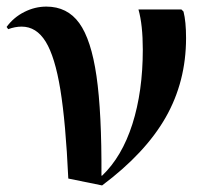

<svg xmlns="http://www.w3.org/2000/svg" viewBox="-23 -545 638 585"><path d="M288.1 20 185.1 -1Q177.2 -171.9 160.9 -272Q144.5 -372.1 116.2 -418Q87.9 -463.9 43 -463.9Q22.9 -463.9 2 -456.1L-2.9 -462.9Q18.6 -492.2 51 -508.5Q83.5 -524.9 118.2 -524.9Q182.1 -524.9 218.5 -474.6Q254.9 -424.3 271 -313.2Q287.1 -202.1 286.1 -9.8H288.1Q348.6 -67.4 380.4 -167Q412.1 -266.6 412.1 -394Q412.1 -469.2 398.9 -516.1H529.8L536.1 -509.8Q543.9 -479.5 543.9 -429.2Q543.9 -296.4 481.9 -187.5Q419.9 -78.6 288.1 20Z"/></svg>

Font: Display Semibold
Style: Regular
Weight: 600
Designer: Latin by Veronika Burian and Jose Scaglione. Greek by Irene Vlachou. Cyrillic by Vera Evstafieva.
Foundry: TypeTogether
Version: Version 3.002